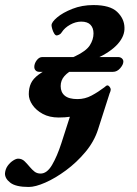

<svg xmlns="http://www.w3.org/2000/svg" viewBox="-117 -453 546 763"><path d="M-2.8 290Q-54.2 290 -76.1 273Q-98 256.1 -97.2 235.5Q-95.5 218.3 -86.3 205.6Q-77 192.9 -65.1 185.2Q-53.2 177.5 -45.1 177.5Q-29.5 177.5 -18.7 188.4Q-7.9 199.3 1.5 210.6Q10.3 221.1 20.1 228.9Q29.9 236.7 44.4 236.7Q69.8 236.7 89.8 202.6Q109.9 168.6 127 115.7L179.7 -48.1L323 -95.9L272.3 62.4Q256.8 110.1 222.1 151.4Q187.5 192.7 145.1 224Q102.6 255.3 63.1 272.6Q23.5 290 -2.8 290ZM116.4 14Q79.4 14 52.9 -0.4Q26.4 -14.8 11.9 -36.1Q-2.6 -57.4 -2.6 -78.8Q-2.6 -103.2 6 -121.8Q14.6 -140.4 36.3 -156.4Q57.9 -172.5 94.6 -189.3L181.8 -229.5Q225.6 -250.2 240.1 -273.1Q254.6 -296 254.6 -320.3Q254.6 -341.9 242.6 -354.5Q230.6 -367.1 205.6 -367.1Q183.6 -367.1 161.6 -354.8Q139.6 -342.5 128.3 -324.6Q124.8 -318.4 118.4 -315.3Q112.1 -312.2 107.9 -312.2Q103.1 -312.2 98.3 -319.9Q93.6 -327.6 90.7 -337.6Q87.8 -347.6 87.8 -352.6Q87.8 -365.1 110.2 -383.9Q132.5 -402.8 170.5 -417.8Q208.5 -432.9 254.4 -432.9Q320.1 -432.9 348.4 -406Q376.8 -379.1 377.6 -343.6Q379.2 -310.3 351.4 -278.7Q323.6 -247 264.9 -219.6L183.4 -181.8Q154 -167.8 139.1 -150.8Q124.1 -133.9 124.1 -110.8Q124.1 -86.3 140.4 -72.8Q156.7 -59.2 191 -59.2Q220.8 -59.2 247.1 -73.4Q273.4 -87.5 297.5 -105.8Q300.5 -107.8 303.4 -110.7Q306.3 -113.6 310.3 -113.6Q314.1 -113.6 318.6 -108.1Q323 -102.5 323 -97.5Q323 -86 309.5 -67.7Q296 -49.3 269.7 -30.6Q243.5 -11.9 204.9 1Q166.4 14 116.4 14ZM39.8 -167.5Q29.9 -167.5 24.6 -173.1Q19.3 -178.6 19.3 -187.1Q19.3 -200.4 28.8 -213.3Q38.4 -226.3 51.2 -226.3H352Q361.1 -226.3 367.2 -221.1Q373.2 -215.8 373.2 -208.2Q373.2 -196.4 360.8 -182Q348.3 -167.5 331.9 -167.5Z"/></svg>

Font: EB Garamond
Style: Italic
Weight: 400
Italic angle: -17.2°
Designer: Georg Duffner and Octavio Pardo
Foundry: Georg Duffner
Version: Version 1.001